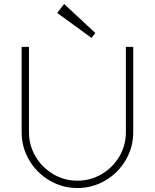

<svg xmlns="http://www.w3.org/2000/svg" viewBox="-20 -932 780 967"><path d="M89 -696H126V-266Q126 -200 159 -144Q192 -88 248 -55Q304 -22 370 -22Q436 -22 492 -55Q548 -88 581 -144Q614 -200 614 -266V-696H651V-266Q651 -190 613 -125.5Q575 -61 510.5 -23Q446 15 370 15Q294 15 229.5 -23Q165 -61 127 -125.5Q89 -190 89 -266ZM303 -912 268 -867 441 -741 460 -766Z"/></svg>

Font: Major Mono Display
Style: Regular
Weight: 400
Designer: Emre Parlak
Foundry: Emre Parlak
Version: Version 2.000; ttfautohint (v1.8) -l 8 -r 50 -G 200 -x 14 -D